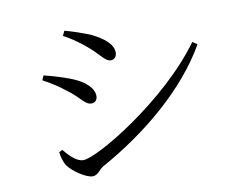

<svg xmlns="http://www.w3.org/2000/svg" viewBox="-77 -818 1154 918"><g transform="rotate(-10 500.0 -358.5)"><path d="M278 -690C307 -675 349 -647 383 -618C436 -575 456 -535 484 -535C502 -535 513 -550 513 -568C513 -603 483 -636 415 -670C372 -688 327 -703 289 -713ZM882 -554C702 -304 340 -88 272 -88C238 -88 207 -122 180 -154L164 -145C165 -130 174 -94 186 -78C208 -46 271 -4 302 -4C328 -4 339 -30 359 -42C580 -164 791 -339 905 -539ZM144 -498C186 -476 220 -453 258 -423C310 -384 326 -348 357 -348C376 -348 386 -363 386 -379C386 -417 349 -453 288 -478C242 -496 205 -507 154 -520Z"/></g></svg>

Font: Harano Aji Mincho CN
Style: Regular
Weight: 400
Foundry: Masamichi Hosoda
Version: HaranoAjiMinchoCN-Regular version 20230610;ttx 4.39.4